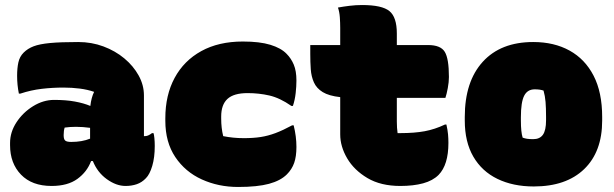

<svg xmlns="http://www.w3.org/2000/svg" viewBox="-20 -729 2440 763"><path d="M552 -350V-188H556Q564 -188 571.5 -192Q579 -196 584 -200H590Q592 -195 593.5 -180.5Q595 -166 595 -149Q595 -103 585 -69.5Q575 -36 560 -21Q544 -4 523.5 3Q503 10 479 10Q442 10 404.5 -17Q367 -44 349 -89H342Q326 -46 287.5 -18Q249 10 185 10Q107 10 63.5 -35Q20 -80 20 -152V-161Q20 -204 45.5 -243Q71 -282 111.5 -307Q152 -332 195 -332Q242 -332 277.5 -325.5Q313 -319 339 -308Q343 -342 354 -364Q328 -373 297 -377Q266 -381 232 -381Q189 -381 146 -376Q103 -371 61 -357H55Q48 -391 48 -428Q48 -458 53 -481Q58 -504 74 -520Q90 -536 113.5 -545Q137 -554 178.5 -558Q220 -562 291 -562Q344 -562 391 -544.5Q438 -527 474 -497Q510 -467 531 -429Q552 -391 552 -350ZM233 -191Q233 -176 239 -170.5Q245 -165 263 -165Q306 -165 338 -178V-221Q324 -223 309.5 -224Q295 -225 282 -225Q258 -225 237 -222Q233 -210 233 -193Z M945 -564Q1012 -564 1054.5 -551Q1097 -538 1119 -515Q1137 -497 1147.5 -472Q1158 -447 1158 -409Q1158 -386 1155 -359Q1152 -332 1144 -308H1138Q1092 -340 1050.5 -349.5Q1009 -359 964 -359Q909 -359 884 -336Q859 -313 859 -266V-258Q859 -239 861 -221.5Q863 -204 867 -188Q887 -184 907 -182Q927 -180 949 -180Q987 -180 1016 -184.5Q1045 -189 1074.5 -200Q1104 -211 1141 -231H1147Q1158 -187 1158 -145Q1158 -107 1149 -81.5Q1140 -56 1120 -36Q1095 -11 1049 1.5Q1003 14 926 14Q848 14 782 -16Q716 -46 676.5 -105Q637 -164 637 -249V-259Q637 -351 674 -419.5Q711 -488 780 -526Q849 -564 945 -564Z M1213 -550H1332V-618Q1332 -638 1330.5 -660Q1329 -682 1323 -699Q1345 -703 1369.5 -706Q1394 -709 1419 -709Q1498 -709 1527.5 -685Q1557 -661 1557 -596V-550H1681Q1731 -550 1747.5 -523Q1764 -496 1764 -423Q1764 -403 1759.5 -379Q1755 -355 1750 -340H1557V-246Q1557 -220 1560 -200H1571Q1627 -200 1667.5 -207.5Q1708 -215 1748 -234H1754Q1759 -212 1760.5 -195Q1762 -178 1762 -161Q1762 -74 1723 -34Q1700 -11 1661.5 -0.5Q1623 10 1571 10Q1493 10 1440 -21.5Q1387 -53 1359.5 -100Q1332 -147 1332 -195V-343Q1287 -348 1262.5 -363Q1238 -378 1227.5 -401.5Q1217 -425 1215 -453.5Q1213 -482 1213 -515Z M2099 -562Q2182 -562 2243.5 -528Q2305 -494 2339 -428Q2373 -362 2373 -264V-250Q2373 -126 2301.5 -57Q2230 12 2101 12Q2019 12 1957 -18Q1895 -48 1861 -106.5Q1827 -165 1827 -250V-264Q1827 -405 1898.5 -483.5Q1970 -562 2099 -562ZM2105 -374Q2076 -374 2063 -348.5Q2050 -323 2050 -263V-250Q2050 -204 2057 -182Q2065 -179 2074.5 -177.5Q2084 -176 2099 -176Q2125 -176 2137.5 -193.5Q2150 -211 2150 -251V-264Q2150 -300 2148 -324Q2146 -348 2140 -369Q2126 -374 2105 -374Z"/></svg>

Font: Recursive Mn Csl St XBk
Style: Regular
Weight: 1000
Monospace: yes
Version: Version 1.079;hotconv 1.0.112;makeotfexe 2.5.65598; ttfautoh